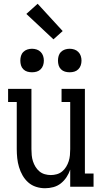

<svg xmlns="http://www.w3.org/2000/svg" viewBox="-20 -992 540 1020"><path d="M219 8Q195 8 171.5 0.5Q148 -7 130 -23Q112 -39 100 -60Q88 -81 81 -104.5Q74 -128 71.5 -152Q69 -176 69 -200V-450H23V-520H147V-200Q147 -184 148.5 -167.5Q150 -151 155 -135.5Q160 -120 168.5 -106Q177 -92 189.5 -81.5Q202 -71 218 -66.5Q234 -62 250 -62Q266 -62 282 -66.5Q298 -71 310.5 -81.5Q323 -92 331.5 -106Q340 -120 345 -135.5Q350 -151 351.5 -167.5Q353 -184 353 -200V-450H307V-520H431V-70H477V0H353V-91Q346 -70 333.5 -51Q321 -32 303.5 -18Q286 -4 264 2Q242 8 219 8ZM350 -608Q337 -608 325 -611.5Q313 -615 304 -624Q295 -633 291.5 -645Q288 -657 288 -670Q288 -683 291.5 -695Q295 -707 304 -716Q313 -725 325 -729Q337 -733 350 -733Q363 -733 375 -729Q387 -725 396 -716Q405 -707 409 -695Q413 -683 413 -670Q413 -657 409 -645Q405 -633 396 -624Q387 -615 375 -611.5Q363 -608 350 -608ZM150 -608Q137 -608 125 -611.5Q113 -615 104 -624Q95 -633 91.5 -645Q88 -657 88 -670Q88 -683 91.5 -695Q95 -707 104 -716Q113 -725 125 -729Q137 -733 150 -733Q163 -733 175 -729Q187 -725 196 -716Q205 -707 209 -695Q213 -683 213 -670Q213 -657 209 -645Q205 -633 196 -624Q187 -615 175 -611.5Q163 -608 150 -608ZM264 -783 120 -918 180 -972 313 -827Z"/></svg>

Font: Iosevka Gothic
Style: Regular
Weight: 400
Monospace: yes
Designer: Belleve Invis
Foundry: Belleve Invis
Version: Version 15.5.1; ttfautohint (v1.8.4)